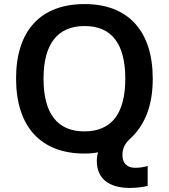

<svg xmlns="http://www.w3.org/2000/svg" viewBox="-20 -745 830 944"><path d="M618 179C652 179 681 175 706 169V71C687 77 666 80 644 80C605 80 582 57 582 18C582 -15 594 -40 620 -63C694 -131 731 -229 731 -358C731 -592 611 -725 396 -725C180 -725 59 -595 59 -359C59 -123 180 10 395 10C418 10 441 8 462 4C458 18 456 32 456 46C456 132 514 179 618 179ZM395 -99C262 -99 194 -187 194 -358C194 -529 263 -617 396 -617C529 -617 596 -530 596 -358C596 -186 528 -99 395 -99Z"/></svg>

Font: Noto Sans Georgian Semi
Style: Regular
Weight: 600
Designer: Monotype Design Team
Foundry: Monotype Imaging Inc.
Version: Version 1.901